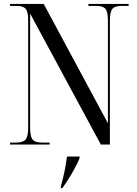

<svg xmlns="http://www.w3.org/2000/svg" viewBox="-20 -734 695 975"><path d="M31 0V-10H61Q97 -10 110 -25.5Q123 -41 123 -86V-631Q123 -674 110.5 -689Q98 -704 64 -704H31V-714H202L528 -108V-630Q528 -674 515.5 -689Q503 -704 469 -704H429V-714H633V-704H597Q563 -704 550.5 -688.5Q538 -673 538 -629V0H492L133 -665V-86Q133 -41 145.5 -25.5Q158 -10 192 -10H232V0ZM289 212Q300 173 307.5 137Q315 101 320 61H384V70Q368 108 344 148.5Q320 189 297 221H289Z"/></svg>

Font: Noto Serif Display Condensed
Style: Regular
Weight: 400
Width: 3
Designer: Monotype Design Team
Foundry: Monotype Imaging Inc.
Version: Version 2.009